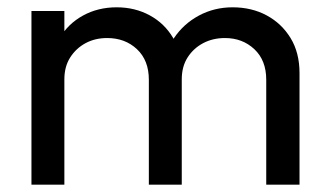

<svg xmlns="http://www.w3.org/2000/svg" viewBox="-20 -505 895 525"><path d="M66 0V-475H156V0ZM387 0V-287Q387 -340 354.5 -370.5Q322 -401 273 -401Q240 -401 214 -387Q188 -373 172 -348Q156 -323 156 -288L119 -306Q119 -360 142.5 -400Q166 -440 207 -462.5Q248 -485 299 -485Q349 -485 389.5 -463Q430 -441 453.5 -401Q477 -361 477 -306V0ZM708 0V-287Q708 -340 675.5 -370.5Q643 -401 595 -401Q562 -401 535.5 -387Q509 -373 493 -348Q477 -323 477 -288L426 -306Q429 -361 455.5 -400.5Q482 -440 524 -462.5Q566 -485 616 -485Q668 -485 709 -463Q750 -441 774.5 -401Q799 -361 799 -305V0Z"/></svg>

Font: Outfit Thin
Style: Regular
Weight: 400
Version: Version 1.100;gftools[0.9.27]